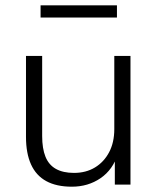

<svg xmlns="http://www.w3.org/2000/svg" viewBox="-20 -696 593 724"><path d="M251 8Q193 8 154.5 -13Q116 -34 97 -76Q78 -118 78 -180V-485H139V-183Q139 -136 151.5 -105Q164 -74 191 -59Q218 -44 259 -44Q304 -44 338 -64.5Q372 -85 391.5 -122Q411 -159 411 -209V-485H472V0H413V-117H425Q406 -56 359 -24Q312 8 251 8ZM133 -630V-676H421V-630Z"/></svg>

Font: Nunito Sans 12pt Light
Style: Regular
Weight: 300
Designer: Vernon Adams
Foundry: Vernon Adams
Version: Version 3.101;gftools[0.9.27]